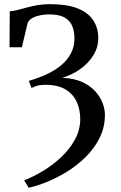

<svg xmlns="http://www.w3.org/2000/svg" viewBox="-20 -769 582 926"><path d="M118.5 136.5 96.5 101Q140 84 187 55.8Q234 27.5 275 -11Q316 -49.5 341.5 -96Q367 -142.5 367 -195.5Q367 -239 350.5 -276.5Q334 -314 297 -337Q260 -360 198.5 -360Q175 -360 158 -355Q141 -350 132.5 -344L119 -379Q169 -393.5 209.2 -412.8Q249.5 -432 278.5 -457.2Q307.5 -482.5 323.2 -514Q339 -545.5 339 -583.5Q339 -617.5 328.2 -643.8Q317.5 -670 291.2 -684.8Q265 -699.5 218 -699.5Q183.5 -699.5 154 -690Q124.5 -680.5 113.5 -659.5L85.5 -541H26L27 -714.5Q46 -716 66.5 -721.2Q87 -726.5 110.5 -733Q134 -739.5 161.5 -744.2Q189 -749 221.5 -749Q302.5 -749 353.8 -728.8Q405 -708.5 429.5 -671.5Q454 -634.5 454 -585Q454 -550.5 439.8 -520.2Q425.5 -490 401.2 -465.2Q377 -440.5 345.8 -422.2Q314.5 -404 280 -393.5Q334 -392 373.2 -374.8Q412.5 -357.5 437.5 -330.8Q462.5 -304 474.2 -273.5Q486 -243 486 -215.5Q486 -154.5 460.2 -103.5Q434.5 -52.5 393 -11.5Q351.5 29.5 302 59.8Q252.5 90 204.5 109.2Q156.5 128.5 118.5 136.5Z"/></svg>

Font: Merriweather 36pt
Style: Regular
Weight: 400
Designer: Eben Sorkin
Foundry: Eben Sorkin
Version: Version 2.100